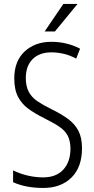

<svg xmlns="http://www.w3.org/2000/svg" viewBox="-20 -929 472 959"><path d="M371.6 -275.9Q389.6 -241.2 389.6 -188.5Q389.6 -94.7 337.4 -42.5Q284.7 9.8 196.3 9.8Q108.4 9.8 45.4 -19V-19.5V-77.1V-78.1L45.9 -77.6Q78.6 -61.5 117.7 -52.2Q157.7 -43 195.3 -43Q260.3 -43 295.9 -81.5Q331.5 -120.1 332 -185.5Q332 -225.1 317.9 -252Q304.7 -277.3 274.4 -297.4Q250 -314 199.2 -339.4Q155.3 -361.3 122.1 -385.3Q89.4 -409.2 70.3 -444.8Q51.3 -481 51.3 -537.6Q51.3 -623.5 103 -671.9Q155.3 -720.2 236.3 -720.2Q277.3 -720.2 314.5 -710.7Q351.6 -701.2 379.4 -686L379.9 -685.5L360.8 -636.7L360.4 -636.2L359.9 -636.7Q328.6 -653.3 296.9 -660.6Q265.6 -667.5 236.8 -667.5H236.3Q176.8 -667.5 142.6 -633.3Q108.9 -599.1 108.9 -539.6Q108.9 -497.1 124 -469.7Q138.7 -442.4 167 -423.3Q195.8 -403.8 236.8 -383.8Q285.6 -359.9 319.8 -335Q354 -309.6 371.6 -275.9ZM296.4 -909.2H367.2L254.4 -772H203.1Z"/></svg>

Font: MAUL Condensed Light
Style: Light
Weight: 300
Designer: MAUL
Version: Version 2.137; 2017; ttfautohint (v1.8.3)